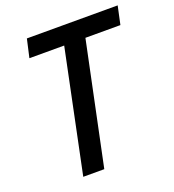

<svg xmlns="http://www.w3.org/2000/svg" viewBox="-130 -816 833 918"><g transform="rotate(-20 286.0 -357.0)"><path d="M137 0 266 -621H89L110 -714H572L552 -621H374L244 0Z"/></g></svg>

Font: Noto Sans Display Medium
Style: Italic
Weight: 500
Italic angle: -12°
Designer: Monotype Design Team
Foundry: Monotype Imaging Inc.
Version: Version 2.003